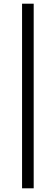

<svg xmlns="http://www.w3.org/2000/svg" viewBox="-20 -766 302 1040"><path d="M99.5 254V-746H162.5V254Z"/></svg>

Font: Newsreader
Style: Regular
Weight: 400
Designer: Hugues Gentile
Foundry: Production Type
Version: Version 1.003